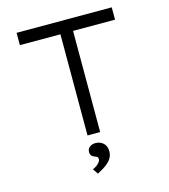

<svg xmlns="http://www.w3.org/2000/svg" viewBox="-133 -804 1005 1144"><g transform="rotate(-15 369.5 -232.0)"><path d="M327 0V-624H77V-700H664V-624H405V0ZM328 236 306 203Q321 197 332 188.5Q343 180 349.5 171Q356 162 356 153Q356 143 350 139Q344 135 335 132Q325 129 317.5 121Q310 113 310 97Q310 79 324.5 67.5Q339 56 360 56Q388 56 408 73.5Q428 91 428 125Q428 146 419 163Q410 180 395 193Q380 206 362.5 216.5Q345 227 328 236Z"/></g></svg>

Font: Lexend Peta Light
Style: Regular
Weight: 300
Version: Version 1.007